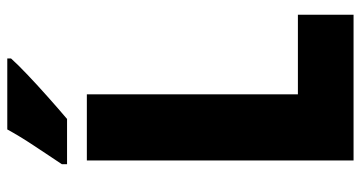

<svg xmlns="http://www.w3.org/2000/svg" viewBox="-246 -720 967 514"><g transform="rotate(-90 237.0 -463.5)"><path d="M64 0V-714H241V-149H454V0ZM337 -917Q321 -899 292.5 -872Q264 -845 232.5 -817Q201 -789 175 -767H54V-781Q78 -817 103.5 -855.5Q129 -894 147 -927H337Z"/></g></svg>

Font: Noto Sans Lao Condensed Black
Style: Regular
Weight: 900
Width: 3
Designer: Monotype Design Team
Foundry: Monotype Imaging Inc.
Version: Version 2.003; ttfautohint (v1.8.4.7-5d5b)